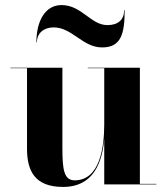

<svg xmlns="http://www.w3.org/2000/svg" viewBox="-20 -727 657 757"><path d="M191.5 -619C264.5 -619 305.5 -540 382.5 -540C456.5 -540 471.5 -592 471.5 -687H469.5C469.5 -650 446.5 -628 403.5 -628C337.5 -628 302.5 -707 222.5 -707C158.5 -707 123.5 -645 123.5 -560H125.5C125.5 -597 153.5 -619 191.5 -619ZM226 -460H21V-458H86.5V-141C86.5 -54 116.5 10 228.5 10C351 10 383.5 -90 391 -180.5V0H596.5V-2H531.5V-460H326V-458H391V-237C391 -147 374 -16 274.5 -16C232.5 -16 226 -58 226 -142Z"/></svg>

Font: Bodoni* 96pt
Style: Bold
Weight: 700
Version: Version 2.3